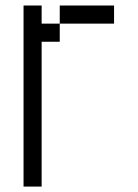

<svg xmlns="http://www.w3.org/2000/svg" viewBox="-20 -687 507 707"><path d="M66.7 0V-666.7H133.3V-600H200V-533.3H133.3V0ZM400 -666.7V-600H200V-666.7Z"/></svg>

Font: Galmuri14 Regular
Style: Regular
Weight: 400
Designer: Lee Minseo (quiple)
Version: Version 2.399;hotconv 1.1.1;makeotfexe 2.6.0 DEVELOPMENT